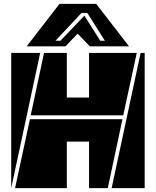

<svg xmlns="http://www.w3.org/2000/svg" viewBox="-20 -974 807 994"><path d="M441 0V-241H326V0H58L135 -357H614L538 0ZM139 -377 208 -700H326V-469H441V-700H688L618 -377ZM729 -700V0H558L708 -700ZM38 -700H188L38 0ZM445 -734 382 -800 319 -734H118L288 -954H478L648 -734ZM432 -907H402L267 -763H293L417 -893L499 -763H523Z"/></svg>

Font: J.M. Nexus Grotesque
Style: Regular
Weight: 900
Designer: deFharo
Foundry: deFharo
Version: Version 3.003